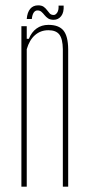

<svg xmlns="http://www.w3.org/2000/svg" viewBox="-20 -698 333 718"><path d="M60 0V-600H80V-553H88Q98 -578 116.8 -591.5Q135.5 -605 161 -605Q200 -605 217.2 -584Q234.5 -563 235 -514V0H215V-514Q214.5 -552.5 202 -568.8Q189.5 -585 161 -585Q132 -585 111 -566.8Q90 -548.5 80 -514V0ZM199 -677H218Q219.5 -651.5 208.8 -637.8Q198 -624 181 -624Q167.5 -624 159.8 -629.2Q152 -634.5 146.5 -641.5Q141 -648.5 135 -653.8Q129 -659 120 -659Q111.5 -659 106 -650.8Q100.5 -642.5 99 -627H80Q82 -652 93 -665Q104 -678 122.5 -678Q136 -678 143.5 -672.5Q151 -667 156 -660Q161 -653 166.2 -647.5Q171.5 -642 181 -642Q188 -642 194 -651Q200 -660 199 -677Z"/></svg>

Font: Big Shoulders Thin
Style: Regular
Weight: 100
Designer: Patric King
Foundry: XO Type Co
Version: Version 2.002